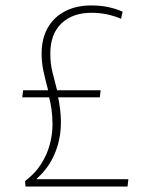

<svg xmlns="http://www.w3.org/2000/svg" viewBox="-20 -686 550 706"><path d="M72 -20Q109 -48 131 -82.5Q153 -117 163 -154.5Q173 -192 173 -228Q173 -257 169.5 -283.5Q166 -310 158 -339L176 -328H62L65 -354H157Q147 -391 140 -423.5Q133 -456 133 -488Q133 -545 156 -584.5Q179 -624 220 -645Q261 -666 315 -666Q351 -666 380 -659.5Q409 -653 431 -643L425 -617Q402 -627 374.5 -633Q347 -639 316 -639Q247 -639 206 -600Q165 -561 165 -489Q165 -453 172.5 -422Q180 -391 190 -354H350L347 -328H179L192 -336Q198 -310 201 -284.5Q204 -259 204 -237Q204 -175 181.5 -121.5Q159 -68 115 -29V-27H452L449 0H74Z"/></svg>

Font: Murecho Thin ExtraLight
Style: Regular
Weight: 250
Version: Version 1.010